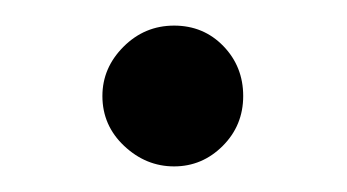

<svg xmlns="http://www.w3.org/2000/svg" viewBox="-20 -130 271 150"><path d="M60 -55Q60 -77 76.5 -93.5Q93 -110 116 -110Q139 -110 154.5 -94Q170 -78 170 -55Q170 -32 154 -16Q138 0 116 0Q94 0 77 -16Q60 -32 60 -55Z"/></svg>

Font: PRinguin Sans
Style: Regular
Weight: 400
Designer: Vernon Adams
Foundry: Vernon Adams
Version: ""